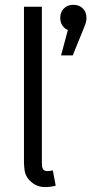

<svg xmlns="http://www.w3.org/2000/svg" viewBox="-20 -758 374 786"><path d="M78.1 -730.5H151.4V-93.3Q151.4 -85.4 152.1 -77.6Q152.8 -69.8 156.7 -64.5Q162.1 -57.6 173.8 -57.6Q184.6 -57.6 196.3 -60.5L208 2Q188.5 7.8 163.1 7.8Q142.6 7.8 125.5 -1.2Q108.4 -10.3 96.7 -24.4Q83 -41.5 80.6 -61.3Q78.1 -81.1 78.1 -93.3ZM280.3 -738.3Q304.2 -738.3 319.1 -723.4Q334 -708.5 334 -684.6Q334 -675.3 331.8 -666.7Q329.6 -658.2 321.8 -639.6L277.8 -531.2H230L257.8 -635.3Q244.1 -640.6 235.4 -653.6Q226.6 -666.5 226.6 -684.6Q226.6 -708.5 241.5 -723.4Q256.3 -738.3 280.3 -738.3Z"/></svg>

Font: Gidole
Style: Regular
Weight: 400
Version: Version 2.100; ttfautohint (v1.8.4.7-5d5b)